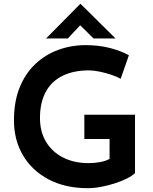

<svg xmlns="http://www.w3.org/2000/svg" viewBox="-20 -976 799 1004"><path d="M686 -71Q672 -57 644.5 -43Q617 -29 581.5 -17.5Q546 -6 509 1Q472 8 439 8Q321 8 234 -38Q147 -84 100 -164Q53 -244 53 -347Q53 -445 83 -519Q113 -593 165.5 -642Q218 -691 285.5 -715.5Q353 -740 428 -740Q497 -740 555 -725Q613 -710 654 -687L611 -564Q592 -575 562 -585Q532 -595 501 -601.5Q470 -608 445 -608Q365 -608 307 -579.5Q249 -551 219 -495Q189 -439 189 -359Q189 -287 221 -234Q253 -181 310.5 -152Q368 -123 442 -123Q475 -123 504 -128.5Q533 -134 553 -145V-249H421V-376H686ZM469 -775 387 -856 419 -865 335 -775H221L400 -956H401L584 -775Z"/></svg>

Font: Reem Kufi Fun SemiBold
Style: Regular
Weight: 600
Designer: Khaled Hosny
Version: Version 1.005